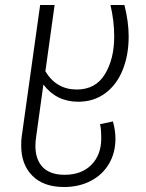

<svg xmlns="http://www.w3.org/2000/svg" viewBox="-20 -543 587 770"><path d="M433 -56Q443 -19 443 13Q443 70 417 114Q391 158 344 182.5Q297 207 237 207Q155 207 110 162Q65 117 65 41Q65 17 67 5L141 -523H199L162 -257Q206 -184 288 -184Q363 -184 400.5 -245Q438 -306 438 -397Q438 -459 423 -523H479Q496 -455 496 -397Q496 -322 472 -262.5Q448 -203 402 -169Q356 -135 294 -135Q206 -135 154 -204L125 5Q122 25 122 42Q122 97 151.5 127.5Q181 158 239 158Q307 158 346.5 118Q386 78 386 12Q386 -28 381 -45Z"/></svg>

Font: FiraGO Light
Style: Italic
Weight: 300
Italic angle: -8°
Designer: bBox Type GmbH
Foundry: bBox Type GmbH
Version: Version 1.001